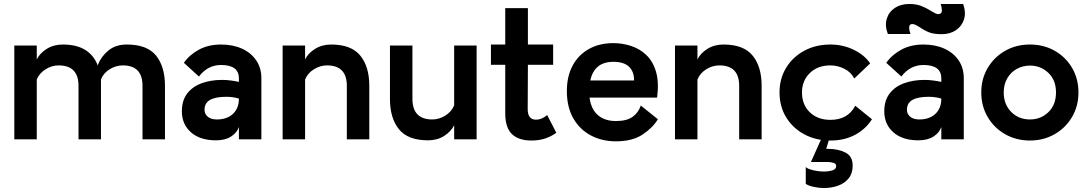

<svg xmlns="http://www.w3.org/2000/svg" viewBox="-20 -701 5485 966"><path d="M52 0V-472H165V-402Q180 -433 215 -455Q250 -477 296 -477Q366 -477 409.5 -449.5Q453 -422 472 -371L473 -376Q489 -417 525.5 -447Q562 -477 618 -477Q720 -477 765 -421.5Q810 -366 810 -269V0H697V-269Q697 -372 598 -372Q563 -372 531.5 -352.5Q500 -333 488 -301V0H375V-269Q375 -372 275 -372Q241 -372 209.5 -352.5Q178 -333 165 -301V0Z M1067 5Q986 5 940.5 -35.5Q895 -76 895 -141Q895 -195 921.5 -230Q948 -265 994 -282Q1040 -299 1098 -299Q1119 -299 1141.5 -296Q1164 -293 1182 -289V-307Q1182 -374 1092 -374Q1025 -374 981 -316L905 -385Q934 -426 981.5 -451.5Q1029 -477 1092 -477Q1152 -477 1198 -456Q1244 -435 1270 -396Q1296 -357 1295 -303V0H1182V-62Q1172 -33 1142.5 -14Q1113 5 1067 5ZM1071 -100Q1122 -100 1152 -128Q1182 -156 1182 -205Q1153 -214 1118 -214Q1065 -214 1037 -198.5Q1009 -183 1009 -148Q1009 -128 1025 -114Q1041 -100 1071 -100Z M1402 0V-472H1515V-402Q1530 -433 1565 -455Q1600 -477 1646 -477Q1747 -477 1792.5 -421.5Q1838 -366 1838 -269V0H1725V-269Q1725 -372 1625 -372Q1591 -372 1559.5 -352.5Q1528 -333 1515 -301V0Z M2378 -472V0H2265V-71Q2249 -39 2214.5 -17Q2180 5 2134 5Q2032 5 1987 -51Q1942 -107 1942 -203V-472H2055V-204Q2055 -100 2155 -100Q2189 -100 2220.5 -119.5Q2252 -139 2265 -171V-472Z M2654 6Q2589 6 2555.5 -26.5Q2522 -59 2522 -131V-375H2450V-477H2522V-660H2636V-477H2763V-375H2636L2635 -152Q2635 -99 2676 -99Q2693 -99 2707 -105.5Q2721 -112 2733 -122L2779 -33Q2756 -16 2725 -5Q2694 6 2654 6Z M3290 -101Q3265 -59 3213.5 -24.5Q3162 10 3079 10Q3008 10 2952 -20Q2896 -50 2864 -106.5Q2832 -163 2832 -243Q2832 -316 2860.5 -370Q2889 -424 2942 -454Q2995 -484 3066 -484Q3112 -484 3156 -469.5Q3200 -455 3233 -423Q3266 -391 3281 -338.5Q3296 -286 3286 -210H2946Q2954 -151 2988.5 -121.5Q3023 -92 3079 -92Q3133 -92 3162.5 -113Q3192 -134 3204 -170ZM3066 -390Q2970 -390 2950 -296H3170Q3171 -339 3145.5 -364.5Q3120 -390 3066 -390Z M3376 0V-472H3489V-402Q3504 -433 3539 -455Q3574 -477 3620 -477Q3721 -477 3766.5 -421.5Q3812 -366 3812 -269V0H3699V-269Q3699 -372 3599 -372Q3565 -372 3533.5 -352.5Q3502 -333 3489 -301V0Z M4158 6Q4085 6 4027 -25Q3969 -56 3935.5 -110.5Q3902 -165 3902 -236Q3902 -305 3935 -359.5Q3968 -414 4026 -445.5Q4084 -477 4158 -477Q4221 -477 4275.5 -450.5Q4330 -424 4358 -382L4278 -306Q4262 -338 4228 -355Q4194 -372 4158 -372Q4094 -372 4054.5 -333.5Q4015 -295 4015 -236Q4015 -174 4054.5 -136Q4094 -98 4158 -98Q4246 -98 4283 -169L4367 -101Q4337 -53 4283.5 -23.5Q4230 6 4158 6ZM4148 48Q4197 48 4233.5 66.5Q4270 85 4270 132Q4270 171 4250 196Q4230 221 4197 233Q4164 245 4125 245Q4100 245 4073 239Q4046 233 4034 224V139Q4041 148 4069.5 155Q4098 162 4125 162Q4150 162 4168.5 156Q4187 150 4187 135Q4187 123 4175.5 119Q4164 115 4148 114H4060L4112 -2H4152L4137 48Z M4601 5Q4520 5 4474.5 -35.5Q4429 -76 4429 -141Q4429 -195 4455.5 -230Q4482 -265 4528 -282Q4574 -299 4632 -299Q4653 -299 4675.5 -296Q4698 -293 4716 -289V-307Q4716 -374 4626 -374Q4559 -374 4515 -316L4439 -385Q4468 -426 4515.5 -451.5Q4563 -477 4626 -477Q4686 -477 4732 -456Q4778 -435 4804 -396Q4830 -357 4829 -303V0H4716V-62Q4706 -33 4676.5 -14Q4647 5 4601 5ZM4605 -100Q4656 -100 4686 -128Q4716 -156 4716 -205Q4687 -214 4652 -214Q4599 -214 4571 -198.5Q4543 -183 4543 -148Q4543 -128 4559 -114Q4575 -100 4605 -100ZM4570 -580Q4557 -580 4555 -568Q4552 -556 4561 -530H4447Q4431 -572 4441.5 -606.5Q4452 -641 4482 -661Q4512 -681 4555 -681Q4589 -681 4614 -671.5Q4639 -662 4666 -645Q4677 -638 4685.5 -634Q4694 -630 4701 -630Q4714 -630 4718 -641Q4721 -653 4713 -681H4826Q4841 -637 4830 -603Q4819 -569 4789.5 -549Q4760 -529 4717 -529Q4678 -529 4654 -538.5Q4630 -548 4606 -565Q4595 -571 4587 -575.5Q4579 -580 4570 -580Z M5162 6Q5093 6 5037.5 -25.5Q4982 -57 4949.5 -112Q4917 -167 4917 -236Q4917 -304 4949 -358.5Q4981 -413 5036.5 -445Q5092 -477 5162 -477Q5232 -477 5287.5 -445Q5343 -413 5374.5 -358.5Q5406 -304 5406 -236Q5406 -167 5373.5 -112Q5341 -57 5285.5 -25.5Q5230 6 5162 6ZM5162 -100Q5217 -100 5255 -137Q5293 -174 5293 -236Q5293 -298 5254.5 -334.5Q5216 -371 5162 -371Q5126 -371 5096 -354.5Q5066 -338 5048 -307.5Q5030 -277 5030 -236Q5030 -176 5067.5 -138Q5105 -100 5162 -100Z"/></svg>

Font: Lil Grotesk Bold
Style: Regular
Weight: 700
Designer: Bastien Sozeau
Foundry: NBR — Bastien Sozeau
Version: Version 4.002; ttfautohint (v1.8.4.7-5d5b)